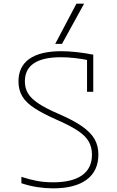

<svg xmlns="http://www.w3.org/2000/svg" viewBox="-20 -1020 640 1050"><path d="M271 10Q229 10 185.5 3.5Q142 -3 97 -18V-53Q142 -38 183 -30.5Q224 -23 270 -23Q375 -23 429 -61.5Q483 -100 483 -174Q483 -215 465 -246.5Q447 -278 403.5 -306.5Q360 -335 286 -367Q214 -399 168.5 -428.5Q123 -458 102 -493Q81 -528 81 -575Q81 -656 140.5 -698Q200 -740 315 -740Q354 -740 399.5 -735Q445 -730 490 -721V-518H456V-708L473 -689Q430 -698 389.5 -702.5Q349 -707 313 -707Q215 -707 165.5 -674Q116 -641 116 -575Q116 -538 133 -509.5Q150 -481 190.5 -454Q231 -427 301 -397Q382 -362 429 -329Q476 -296 497 -259.5Q518 -223 518 -175Q518 -85 454 -37.5Q390 10 271 10ZM319 -780H282L398 -1000H440Z"/></svg>

Font: M PLUS Code Latin Expanded ExtraLight
Style: Regular
Weight: 250
Width: 7
Designer: Coji Morishita
Foundry: UNDERFOREST DESIGN
Version: Version 1.002; ttfautohint (v1.8.3)